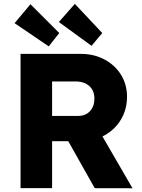

<svg xmlns="http://www.w3.org/2000/svg" viewBox="-20 -981 742 1001"><path d="M87.2 -700H403.2Q470 -700 524.9 -670.8Q579.8 -641.6 611 -590.9Q642.2 -540.2 642.2 -477Q642.2 -411 611 -358.4Q579.8 -305.8 525.2 -275.4Q470.6 -245 403.2 -245H251.6V0H87.2ZM295.8 -316 472.8 -341 670.8 0.4 473.8 0ZM472.2 -467.2Q472.2 -508.4 445.6 -532.4Q419 -556.4 373.2 -556.4H251.6V-376.6H386.8Q426 -376.6 449.1 -401.5Q472.2 -426.4 472.2 -467.2ZM286.8 -866.2 370.2 -960.8 513.2 -808.8 457.2 -742.2ZM56 -860.2 138.8 -959 289 -808.8 234.2 -739.2Z"/></svg>

Font: Easer Grotesk Variable
Style: Regular
Weight: 400
Designer: Boardeaser, Bonnie Shaver-Troup, Thomas Jockin
Foundry: Lexend
Version: Version 1.001;Glyphs 3.1.2 (3151)